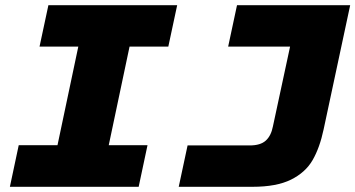

<svg xmlns="http://www.w3.org/2000/svg" viewBox="-20 -718 1366 738"><path d="M52 -160H201L281 -539H132L166 -698H661L627 -539H478L398 -160H547L513 0H18ZM701 -159H940Q981 -159 1001.5 -177.5Q1022 -196 1029 -232L1095 -539H857L891 -698H1326L1224 -221Q1209 -150 1181.5 -102.5Q1154 -55 1098.5 -27.5Q1043 0 951 0H667Z"/></svg>

Font: Azeret Mono ExtraBold
Style: Italic
Weight: 800
Italic angle: -12°
Designer: Martin Vácha
Foundry: Displaay
Version: Version 1.000; Glyphs 3.0.3, build 3074